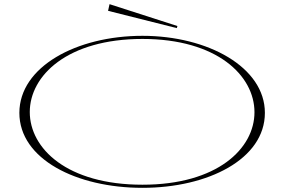

<svg xmlns="http://www.w3.org/2000/svg" viewBox="-20 -887 1365 922"><path d="M664 15C979 15 1252 -123 1252 -345C1252 -564 979 -715 664 -715C347 -715 73 -566 73 -345C73 -123 347 15 664 15ZM664 0C302 0 123 -174 123 -349C123 -524 304 -700 664 -700C1022 -700 1202 -524 1202 -348C1202 -174 1024 0 664 0ZM499 -835 829 -752 832 -762 506 -867Z"/></svg>

Font: Sprat Extended Thin
Style: Regular
Weight: 100
Width: 9
Designer: Ethan Nakache
Foundry: Collletttivo
Version: Version 2.000;Glyphs 3.2 (3217)